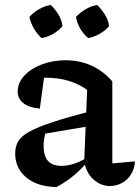

<svg xmlns="http://www.w3.org/2000/svg" viewBox="-20 -740 562 771"><path d="M421 7Q387 7 358 -17Q329 -41 318 -89L330 -379Q262 -428 163 -428Q146 -428 129 -426Q112 -424 96 -421L160 -452L140 -304Q96 -308 73.5 -326Q51 -344 51 -372Q51 -407 77 -435.5Q103 -464 147 -481Q191 -498 244 -498Q301 -498 348.5 -476Q396 -454 431 -413V-84L522 -92Q520 -62 506 -39.5Q492 -17 469.5 -5Q447 7 421 7ZM207 11Q131 10 86 -27Q41 -64 41 -124Q41 -152 53.5 -173Q66 -194 99 -212Q132 -230 192.5 -250Q253 -270 348 -294V-235L130 -198L165 -214Q160 -199 157.5 -183.5Q155 -168 155 -154Q155 -114 172.5 -94Q190 -74 227 -74Q253 -74 280.5 -83.5Q308 -93 339 -113V-99Q311 -65 279.5 -38Q248 -11 207 11ZM184 -720Q202 -703 215 -681Q228 -659 231 -635Q216 -617 193.5 -604Q171 -591 147 -587Q130 -602 116.5 -625Q103 -648 98 -672Q114 -690 136.5 -703Q159 -716 184 -720ZM370 -720Q388 -703 401.5 -681Q415 -659 418 -635Q403 -617 380 -604Q357 -591 334 -587Q315 -603 302 -625.5Q289 -648 285 -672Q302 -690 324 -703Q346 -716 370 -720Z"/></svg>

Font: Piazzolla 24pt SemiBold
Style: Regular
Weight: 600
Designer: Juan Pablo del Peral
Foundry: Huerta Tipografica
Version: Version 2.005